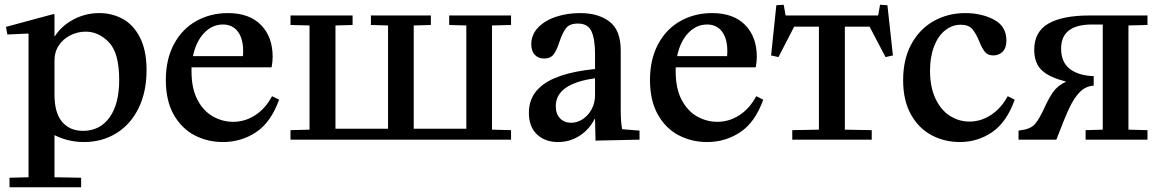

<svg xmlns="http://www.w3.org/2000/svg" viewBox="-20 -587 4868 807"><path d="M205 -528 209 -526V-435H211Q238 -478 288.5 -505Q339 -532 398 -532Q450 -532 495 -508Q540 -484 568 -430Q596 -376 596 -292Q596 -201 562.5 -132.5Q529 -64 469 -27Q409 10 333 10Q267 10 209 -19V158L321 160V200H20V160L100 158V-444L98 -446L11 -442L5 -474ZM329 -37Q400 -37 440.5 -93.5Q481 -150 481 -251Q481 -364 438 -409Q395 -454 340 -454Q307 -454 276.5 -439Q246 -424 227.5 -396.5Q209 -369 209 -333V-189Q209 -113 241 -75Q273 -37 329 -37Z M960 -75Q1010 -75 1053 -103Q1096 -131 1123 -182H1125L1153 -168Q1119 -73 1056.5 -31.5Q994 10 917 10Q852 10 797.5 -18.5Q743 -47 710 -105.5Q677 -164 677 -251Q677 -338 711.5 -402Q746 -466 805.5 -499Q865 -532 938 -532Q1028 -532 1077 -482Q1126 -432 1126 -348Q1126 -330 1122 -306L1120 -304H785V-286Q785 -215 810 -167.5Q835 -120 875 -97.5Q915 -75 960 -75ZM1001 -351Q1002 -358 1002 -373Q1002 -425 979.5 -454.5Q957 -484 917 -484Q872 -484 838 -448.5Q804 -413 791 -351Z M2128 0H1201V-40L1281 -42V-480L1201 -482V-522H1462V-482L1390 -480V-46H1611V-480L1539 -482V-522H1791V-482L1719 -480V-46H1940V-480L1868 -482V-522H2128V-482L2048 -480V-42L2128 -40Z M2247 -218Q2312 -280 2481 -297V-361Q2481 -423 2466 -455.5Q2451 -488 2409 -488Q2374 -488 2359 -468.5Q2344 -449 2331 -410Q2320 -376 2307 -358.5Q2294 -341 2267 -341Q2242 -341 2227.5 -357Q2213 -373 2213 -401Q2213 -441 2241.5 -471Q2270 -501 2317 -516.5Q2364 -532 2418 -532Q2495 -532 2542 -496Q2589 -460 2589 -375V-126Q2589 -73 2595 -44L2668 -38V0L2483 4L2481 -87H2479Q2458 -44 2417 -17Q2376 10 2325 10Q2271 10 2237 -22Q2203 -54 2203 -113Q2203 -177 2247 -218ZM2381 -71Q2406 -71 2429 -86Q2452 -101 2466.5 -127.5Q2481 -154 2481 -187V-258Q2316 -235 2316 -141Q2316 -108 2334 -89.5Q2352 -71 2381 -71Z M2995 -75Q3045 -75 3088 -103Q3131 -131 3158 -182H3160L3188 -168Q3154 -73 3091.5 -31.5Q3029 10 2952 10Q2887 10 2832.5 -18.5Q2778 -47 2745 -105.5Q2712 -164 2712 -251Q2712 -338 2746.5 -402Q2781 -466 2840.5 -499Q2900 -532 2973 -532Q3063 -532 3112 -482Q3161 -432 3161 -348Q3161 -330 3157 -306L3155 -304H2820V-286Q2820 -215 2845 -167.5Q2870 -120 2910 -97.5Q2950 -75 2995 -75ZM3036 -351Q3037 -358 3037 -373Q3037 -425 3014.5 -454.5Q2992 -484 2952 -484Q2907 -484 2873 -448.5Q2839 -413 2826 -351Z M3679 -567 3710 -565 3733 -354 3702 -347 3635 -475H3531V-42L3644 -40V0H3310V-40L3422 -42V-475H3318L3252 -347L3221 -354L3243 -565L3274 -567L3282 -522H3671Z M4037 -532Q4105 -532 4157.5 -504.5Q4210 -477 4210 -417Q4210 -385 4194 -369.5Q4178 -354 4155 -354Q4132 -354 4120 -368.5Q4108 -383 4096 -413Q4082 -447 4066.5 -465Q4051 -483 4018 -483Q3982 -483 3952.5 -459.5Q3923 -436 3906 -392Q3889 -348 3889 -290Q3889 -222 3911.5 -173.5Q3934 -125 3972 -100.5Q4010 -76 4055 -76Q4103 -76 4145.5 -104Q4188 -132 4215 -182H4217L4245 -168Q4211 -73 4150 -31.5Q4089 10 4014 10Q3950 10 3896 -18.5Q3842 -47 3809 -105.5Q3776 -164 3776 -250Q3776 -338 3810.5 -401.5Q3845 -465 3904.5 -498.5Q3964 -532 4037 -532Z M4723 -480V-42L4803 -40V0H4543V-40L4615 -42V-484H4570Q4440 -484 4440 -383Q4440 -325 4477 -297Q4514 -269 4577 -267V-227Q4543 -225 4518.5 -200Q4494 -175 4473.5 -131Q4453 -87 4420 0H4261V-38L4285 -42Q4316 -48 4332.5 -68.5Q4349 -89 4368 -130Q4387 -172 4405.5 -199Q4424 -226 4459 -243V-245Q4392 -261 4359.5 -291Q4327 -321 4327 -378Q4327 -453 4386 -487.5Q4445 -522 4561 -522H4803V-482Z"/></svg>

Font: Minipax
Style: Bold
Weight: 500
Designer: Raphaël Ronot, Igor Stepanchenko (Cyrillic)
Foundry: steppetype
Version: Version 1.002